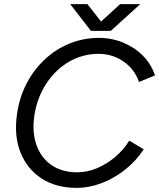

<svg xmlns="http://www.w3.org/2000/svg" viewBox="-20 -895 768 927"><path d="M350 12Q250 12 180.5 -33.5Q111 -79 79 -159Q47 -239 62 -343Q73 -423 107.5 -490Q142 -557 195 -607Q248 -657 315 -684.5Q382 -712 458 -712Q521 -712 576.5 -688.5Q632 -665 671.5 -624.5Q711 -584 728 -531L651 -499Q631 -560 577 -597.5Q523 -635 456 -635Q378 -635 312.5 -596.5Q247 -558 203 -490.5Q159 -423 146 -338Q134 -257 156 -195Q178 -133 228.5 -98Q279 -63 353 -63Q401 -63 448.5 -83Q496 -103 536.5 -137.5Q577 -172 604 -216L674 -174Q638 -119 585.5 -77Q533 -35 472 -11.5Q411 12 350 12ZM419 -746 319 -875H402L468 -791L560 -875H657L515 -746Z"/></svg>

Font: Figtree
Style: Italic
Weight: 400
Italic angle: -9.5°
Foundry: Erik Kennedy
Version: Version 2.001; ttfautohint (v1.8.4.7-5d5b);gftools[0.9.27]